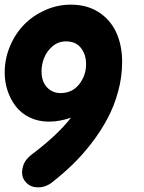

<svg xmlns="http://www.w3.org/2000/svg" viewBox="-29 -791 619 827"><path d="M106.9 -125Q218.3 -208.5 276.9 -284.2Q227.5 -267.1 182.1 -267.1Q135.7 -267.1 98.6 -285.2Q61.5 -303.2 38.6 -333.5Q15.6 -363.8 3.4 -400.9Q-8.8 -438 -8.8 -478Q-8.8 -538.1 14.4 -592.8Q37.6 -647.5 76.2 -686.3Q114.7 -725.1 167 -748Q219.2 -771 275.9 -771Q345.2 -771 395.8 -738.8Q446.3 -706.5 471.7 -651.1Q497.1 -595.7 497.1 -523.9Q497.1 -460.4 480 -397.5Q462.9 -334.5 434.3 -280.8Q405.8 -227.1 366 -175.3Q326.2 -123.5 283.2 -82Q240.2 -40.5 191.9 -2.9Q166 16.1 134.8 16.1Q105 16.1 85.4 -2.9Q65.9 -22 65.9 -49.8Q68.4 -78.6 78.9 -95Q89.4 -111.3 106.9 -125ZM254.9 -612.8Q222.2 -612.8 197.5 -591.8Q172.9 -570.8 161.4 -542.2Q149.9 -513.7 149.9 -483.9Q149.9 -439.9 173.3 -415Q196.8 -390.1 231.9 -390.1Q282.2 -390.1 312 -428Q341.8 -465.8 341.8 -515.1Q341.8 -555.7 319.8 -584.2Q297.9 -612.8 254.9 -612.8Z"/></svg>

Font: BPreplay
Style: Bold Italic
Weight: 700
Italic angle: -6°
Designer: Magenta/George Triantafyllakos
Foundry: Magenta/George Triantafyllakos
Version: Version 1.00